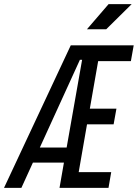

<svg xmlns="http://www.w3.org/2000/svg" viewBox="-41 -914 671 934"><path d="M248.5 0H486.8L500 -76.7H341.8L382.3 -309.1H511.7L525.4 -385.3H396L436.5 -616.7H595.7L609.4 -693.4H303.2L-21.5 0H63L119.1 -123H270ZM152.8 -196.3 347.7 -623H358.4L283.2 -196.3ZM381.8 -771.5H475.6L599.6 -894H487.3Z"/></svg>

Font: Cascadia Mono SemiLight
Style: Italic
Weight: 350
Italic angle: -10°
Monospace: yes
Designer: Aaron Bell
Foundry: Saja Typeworks
Version: Version 2404.023